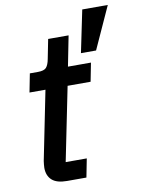

<svg xmlns="http://www.w3.org/2000/svg" viewBox="-86 -828 656 888"><g transform="rotate(-10 241.5 -384.5)"><path d="M247 0H156Q108 0 85.5 -20.5Q63 -41 63 -78Q63 -85 64 -93.5Q65 -102 66 -110L131 -433H56L73 -520H111Q140 -520 150.5 -532Q161 -544 166 -571L184 -662H280L252 -520H360L343 -433H235L165 -87H264ZM483 -769 393 -571H322L363 -769Z"/></g></svg>

Font: IBM Plex Sans Medium
Style: Italic
Weight: 500
Italic angle: -11.31°
Designer: Mike Abbink, Paul van der Laan, Pieter van Rosmalen
Foundry: Bold Monday
Version: Version 3.201